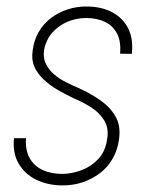

<svg xmlns="http://www.w3.org/2000/svg" viewBox="-20 -558 471 588"><path d="M308.1 -131.8Q314 -165 299.3 -189Q284.7 -212.9 259.5 -229Q234.4 -245.1 207 -256.3Q181.2 -268.6 156.7 -282.7Q132.3 -296.9 113.3 -314.9Q94.2 -333 85 -354.5Q75.7 -376 80.1 -403.8Q84 -435.1 98.6 -460.2Q113.3 -485.4 136 -502.7Q158.7 -520 187.3 -529.3Q215.8 -538.6 246.6 -538.1Q292 -537.6 324.5 -520Q356.9 -502.4 372.8 -470.5Q388.7 -438.5 383.8 -393.1L347.7 -393.6Q351.1 -430.2 338.9 -454.3Q326.7 -478.5 302.5 -490.5Q278.3 -502.4 245.1 -502.9Q214.4 -502.9 187 -491.5Q159.7 -480 140.4 -458.3Q121.1 -436.5 115.2 -405.8Q111.3 -382.3 119.9 -363.8Q128.4 -345.2 144.8 -331.1Q161.1 -316.9 181.4 -306.6Q201.7 -296.4 220.2 -288.6Q256.3 -272.5 286.9 -251.2Q317.4 -230 333.7 -201.4Q350.1 -172.9 344.7 -132.3Q340.3 -99.1 325.2 -72.5Q310.1 -45.9 285.9 -27.6Q261.7 -9.3 232.2 0.5Q202.6 10.3 169.4 9.8Q125.5 9.3 90.6 -7.8Q55.7 -24.9 36.9 -57.4Q18.1 -89.8 22.9 -134.8H59.6Q57.1 -98.6 70.6 -74.2Q84 -49.8 110.1 -37.6Q136.2 -25.4 170.9 -25.4Q201.2 -25.9 230.5 -37.1Q259.8 -48.3 281.2 -71.3Q302.7 -94.2 308.1 -131.8Z"/></svg>

Font: Roboto Condensed ExtraLight
Style: Italic
Weight: 250
Italic angle: -12°
Designer: Christian Robertson
Foundry: Google
Version: Version 3.008; 2023